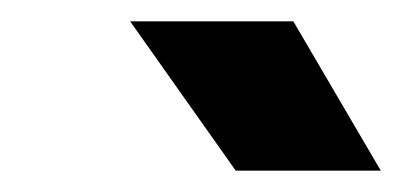

<svg xmlns="http://www.w3.org/2000/svg" viewBox="-20 -721 377 180"><path d="M201 -561H337L255 -701H102Z"/></svg>

Font: Unageo
Style: Bold-Italic
Weight: 700
Designer: Richard Sepsi
Foundry: Richard Sepsi
Version: Version 2.000